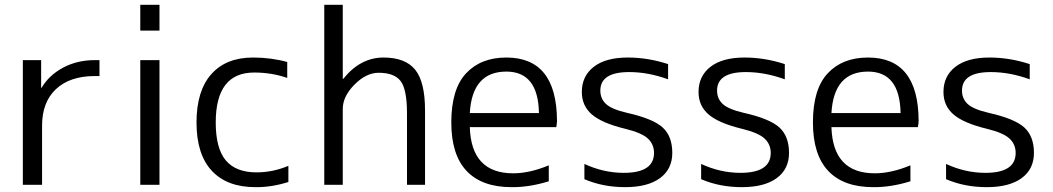

<svg xmlns="http://www.w3.org/2000/svg" viewBox="-20 -770 4388 800"><path d="M75.2 -519.5H151.4V-404.3H153.3Q184.6 -457 243.2 -488.3Q301.8 -519.5 375 -519.5H394.5V-453.1H375Q271.5 -453.1 213.4 -398.9Q155.3 -344.7 155.3 -246.1V0H75.2Z M564.5 0V-519.5H644.5V0ZM564.5 -642.6V-750H644.5V-642.6Z M1039.1 -467.8Q878.9 -467.8 878.9 -259.8Q878.9 -151.4 920.9 -101.6Q962.9 -51.8 1048.8 -51.8Q1117.2 -51.8 1181.6 -79.1V-11.7Q1111.3 10.7 1043.9 9.8Q925.8 9.8 862.3 -58.6Q798.8 -127 798.8 -259.8Q798.8 -391.6 860.4 -460.9Q921.9 -530.3 1034.2 -530.3Q1109.4 -530.3 1176.8 -511.7V-445.3Q1112.3 -467.8 1039.1 -467.8Z M1408.2 -750V-441.4H1410.2Q1481.4 -530.3 1578.1 -530.3Q1668.9 -530.3 1710 -479.5Q1751 -428.7 1751 -309.6V0H1675.8V-296.9Q1675.8 -397.5 1649.4 -432.1Q1623 -466.8 1557.6 -466.8Q1505.9 -466.8 1457 -417.5Q1408.2 -368.2 1408.2 -316.4V0H1331.1V-750Z M1937.5 -240.2Q1943.4 -47.9 2118.2 -47.9Q2186.5 -47.9 2266.6 -81.1V-14.6Q2184.6 10.7 2111.3 9.8Q1988.3 9.8 1924.3 -57.6Q1860.4 -125 1860.4 -259.8Q1860.4 -398.4 1921.9 -464.4Q1983.4 -530.3 2089.8 -530.3Q2299.8 -530.3 2300.8 -266.6Q2300.8 -257.8 2297.9 -240.2ZM1937.5 -298.8H2225.6Q2222.7 -471.7 2089.8 -471.7Q1947.3 -471.7 1937.5 -298.8Z M2601.6 -469.7Q2481.4 -469.7 2481.4 -392.6Q2481.4 -358.4 2505.4 -336.4Q2529.3 -314.5 2592.8 -299.8Q2701.2 -275.4 2741.2 -238.8Q2781.2 -202.1 2781.2 -132.8Q2781.2 -65.4 2730 -27.8Q2678.7 9.8 2585 9.8Q2492.2 9.8 2415 -23.4V-86.9Q2495.1 -49.8 2579.1 -49.8Q2705.1 -49.8 2705.1 -132.8Q2705.1 -168.9 2679.2 -192.9Q2653.3 -216.8 2585 -233.4Q2488.3 -256.8 2446.3 -293Q2404.3 -329.1 2404.3 -386.7Q2404.3 -453.1 2454.1 -491.7Q2503.9 -530.3 2595.7 -530.3Q2679.7 -530.3 2763.7 -502.9V-439.5Q2680.7 -469.7 2601.6 -469.7Z M3087.9 -469.7Q2967.8 -469.7 2967.8 -392.6Q2967.8 -358.4 2991.7 -336.4Q3015.6 -314.5 3079.1 -299.8Q3187.5 -275.4 3227.5 -238.8Q3267.6 -202.1 3267.6 -132.8Q3267.6 -65.4 3216.3 -27.8Q3165 9.8 3071.3 9.8Q2978.5 9.8 2901.4 -23.4V-86.9Q2981.4 -49.8 3065.4 -49.8Q3191.4 -49.8 3191.4 -132.8Q3191.4 -168.9 3165.5 -192.9Q3139.6 -216.8 3071.3 -233.4Q2974.6 -256.8 2932.6 -293Q2890.6 -329.1 2890.6 -386.7Q2890.6 -453.1 2940.4 -491.7Q2990.2 -530.3 3082 -530.3Q3166 -530.3 3250 -502.9V-439.5Q3167 -469.7 3087.9 -469.7Z M3444.3 -240.2Q3450.2 -47.9 3625 -47.9Q3693.4 -47.9 3773.4 -81.1V-14.6Q3691.4 10.7 3618.2 9.8Q3495.1 9.8 3431.2 -57.6Q3367.2 -125 3367.2 -259.8Q3367.2 -398.4 3428.7 -464.4Q3490.2 -530.3 3596.7 -530.3Q3806.6 -530.3 3807.6 -266.6Q3807.6 -257.8 3804.7 -240.2ZM3444.3 -298.8H3732.4Q3729.5 -471.7 3596.7 -471.7Q3454.1 -471.7 3444.3 -298.8Z M4108.4 -469.7Q3988.3 -469.7 3988.3 -392.6Q3988.3 -358.4 4012.2 -336.4Q4036.1 -314.5 4099.6 -299.8Q4208 -275.4 4248 -238.8Q4288.1 -202.1 4288.1 -132.8Q4288.1 -65.4 4236.8 -27.8Q4185.5 9.8 4091.8 9.8Q3999 9.8 3921.9 -23.4V-86.9Q4002 -49.8 4085.9 -49.8Q4211.9 -49.8 4211.9 -132.8Q4211.9 -168.9 4186 -192.9Q4160.2 -216.8 4091.8 -233.4Q3995.1 -256.8 3953.1 -293Q3911.1 -329.1 3911.1 -386.7Q3911.1 -453.1 3960.9 -491.7Q4010.7 -530.3 4102.5 -530.3Q4186.5 -530.3 4270.5 -502.9V-439.5Q4187.5 -469.7 4108.4 -469.7Z"/></svg>

Font: Mgen+ 1c regular
Style: Regular
Weight: 400
Designer: [Source Han Sans]
Ryoko NISHIZUKA  (kana & ideographs); Paul D. Hunt (Latin, Greek & Cyrillic); Wenlong ZHANG  (bopomofo
Version: Version 1.059.20150602